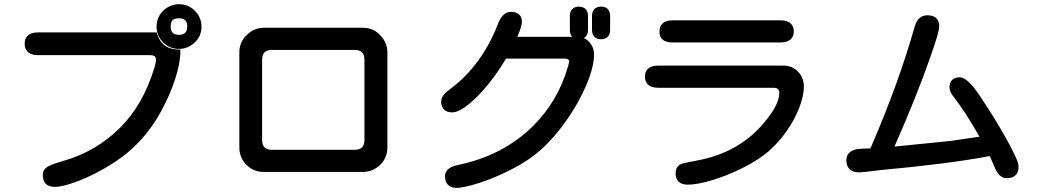

<svg xmlns="http://www.w3.org/2000/svg" viewBox="-20 -827 5040 931"><path d="M739.3 -698.2Q739.3 -744.1 772 -775.4Q804.7 -806.6 848.6 -806.6Q893.6 -806.6 925.3 -774.4Q957 -742.2 957 -697.3Q957 -652.3 924.3 -621.1Q891.6 -589.8 847.2 -589.8Q802.7 -589.8 771 -621.6Q739.3 -653.3 739.3 -698.2ZM877.9 -668Q887.7 -677.7 887.7 -699.2Q887.7 -710 886.7 -711.9Q884.8 -722.7 877.9 -728.5Q869.1 -738.3 847.7 -738.3Q826.2 -738.3 816.9 -729Q807.6 -719.7 807.6 -698.7Q807.6 -677.7 817.4 -668Q827.1 -658.2 847.7 -658.2Q868.2 -658.2 877.9 -668ZM246.1 79.1Q216.8 79.1 202.1 64.5Q187.5 49.8 187.5 22.5Q187.5 -2 204.1 -13.7Q216.8 -26.4 284.2 -45.9Q445.3 -90.8 563.5 -209Q673.8 -319.3 727.5 -495.1Q736.3 -523.4 736.3 -535.6Q736.3 -547.9 731.4 -552.7Q724.6 -559.6 707 -559.6H164.1Q129.9 -559.6 114.3 -576.2Q99.6 -589.8 99.6 -614.7Q99.6 -639.6 113.3 -653.3Q129.9 -669.9 164.1 -669.9H739.3Q745.1 -652.3 749 -643.6Q776.4 -587.9 843.8 -586.9H854.5V-576.2Q854.5 -521.5 829.1 -442.9Q803.7 -364.3 758.8 -283.2Q694.3 -168 606.4 -93.8Q538.1 -35.2 440.4 14.6Q401.4 34.2 364.3 48.8Q287.1 79.1 246.1 79.1Z M1140.6 -112.3V-573.2Q1140.6 -626 1180.7 -661.1Q1214.8 -692.4 1259.8 -692.4H1738.3Q1793.9 -692.4 1827.1 -652.3Q1858.4 -618.2 1858.4 -573.2V-112.3Q1858.4 -61.5 1823.2 -27.3Q1787.1 6.8 1738.3 6.8H1259.8Q1209 6.8 1174.8 -27.8Q1140.6 -62.5 1140.6 -112.3ZM1699.2 -585H1298.8Q1274.4 -585 1262.7 -573.2Q1251 -561.5 1251 -537.1V-148.4Q1251 -124 1262.7 -112.3Q1274.4 -100.6 1298.8 -100.6H1699.2Q1723.6 -100.6 1735.4 -112.3Q1747.1 -124 1747.1 -148.4V-537.1Q1747.1 -561.5 1735.4 -573.2Q1723.6 -585 1699.2 -585Z M2819.3 -783.2Q2831.1 -771.5 2831.1 -749V-682.6Q2831.1 -660.2 2819.3 -648.4Q2807.6 -636.7 2787.1 -636.7Q2766.6 -636.7 2754.9 -648.4Q2743.2 -660.2 2743.2 -682.6V-749Q2743.2 -771.5 2754.9 -783.2Q2766.6 -794.9 2787.1 -794.9Q2807.6 -794.9 2819.3 -783.2ZM2894.5 -794.9Q2926.8 -794.9 2935.5 -768.6Q2938.5 -759.8 2938.5 -749V-682.6Q2938.5 -660.2 2926.8 -648.4Q2915 -636.7 2894.5 -636.7Q2874 -636.7 2862.3 -648.4Q2850.6 -660.2 2850.6 -682.6V-749Q2850.6 -771.5 2862.3 -783.2Q2874 -794.9 2894.5 -794.9ZM2860.4 -562.5Q2860.4 -502.9 2824.2 -417Q2788.1 -331.1 2728.5 -245.6Q2668.9 -160.2 2603.5 -101.6Q2542 -46.9 2459 -4.9Q2376 37.1 2302.2 60.5Q2228.5 84 2193.4 84Q2167 84 2152.3 69.3Q2137.7 54.7 2137.7 27.3Q2137.7 8.8 2151.9 -5.4Q2166 -19.5 2198.2 -26.4Q2420.9 -72.3 2566.4 -217.8Q2687.5 -338.9 2735.4 -508.8L2740.2 -529.3Q2740.2 -535.2 2737.3 -537.1Q2731.4 -543 2715.8 -543H2433.6Q2384.8 -459 2321.3 -387.7Q2286.1 -348.6 2252.9 -321.3Q2205.1 -282.2 2172.9 -282.2Q2137.7 -282.2 2125 -307.6Q2119.1 -319.3 2119.1 -332.5Q2119.1 -345.7 2124 -355.5Q2132.8 -372.1 2153.3 -387.7Q2195.3 -418.9 2230.5 -453.1Q2335.9 -558.6 2395.5 -712.9Q2417 -769.5 2458 -769.5Q2484.4 -769.5 2498 -755.9Q2510.7 -743.2 2510.7 -721.2Q2510.7 -699.2 2488.3 -648.4H2780.3Q2814.5 -648.4 2837.4 -623Q2860.4 -597.7 2860.4 -562.5Z M3815.4 -711.9Q3829.1 -698.2 3829.1 -674.8Q3829.1 -651.4 3815.4 -637.7Q3798.8 -621.1 3764.6 -621.1H3241.2Q3192.4 -621.1 3180.7 -653.3Q3177.7 -663.1 3177.7 -673.8Q3177.7 -698.2 3191.4 -711.9Q3208 -728.5 3241.2 -728.5H3764.6Q3798.8 -728.5 3815.4 -711.9ZM3170.9 -508.8H3778.3Q3821.3 -508.8 3849.6 -479.5Q3877.9 -450.2 3877.9 -406.7Q3877.9 -363.3 3856 -305.7Q3834 -248 3794.4 -191.4Q3754.9 -134.8 3705.1 -91.8Q3655.3 -49.8 3581.1 -12.7Q3506.8 24.4 3434.1 46.4Q3361.3 68.4 3314.5 68.4Q3285.2 68.4 3270.5 53.7Q3255.9 39.1 3255.9 14.6Q3255.9 -13.7 3274.4 -27.3Q3279.3 -31.2 3293.9 -35.2Q3318.4 -41 3360.4 -48.8Q3551.8 -84 3670.9 -215.8Q3758.8 -314.5 3758.8 -376Q3758.8 -388.7 3752.4 -395Q3746.1 -401.4 3727.5 -401.4H3170.9Q3137.7 -401.4 3121.1 -418Q3107.4 -431.6 3107.4 -455.1Q3107.4 -489.3 3134.8 -502Q3149.4 -508.8 3170.9 -508.8Z M4084 -49.8Q4084 -72.3 4097.7 -85.9Q4118.2 -106.4 4168.9 -106.4L4200.2 -107.4L4204.1 -115.2Q4337.9 -424.8 4416 -700.2Q4422.9 -723.6 4436.5 -737.3Q4452.1 -752.9 4476.6 -752.9Q4505.9 -752.9 4520 -738.8Q4534.2 -724.6 4534.2 -700.2Q4534.2 -684.6 4523.4 -647.9Q4512.7 -611.3 4490.2 -547.9Q4426.8 -365.2 4319.3 -121.1L4317.4 -116.2L4588.9 -143.6L4729.5 -164.1Q4659.2 -287.1 4608.4 -351.6Q4589.8 -375 4585.9 -390.6Q4584 -396.5 4584 -402.3Q4584 -426.8 4596.7 -439.5Q4609.4 -452.1 4633.8 -452.1Q4662.1 -452.1 4703.1 -401.4Q4729.5 -367.2 4782.7 -283.2Q4835.9 -199.2 4877 -122.1Q4899.4 -79.1 4907.2 -60.5Q4915 -42 4917 -33.7Q4918.9 -25.4 4918.9 -17.6Q4918.9 -9.8 4918 -2.9Q4914.1 12.7 4904.3 22.5Q4889.6 37.1 4861.3 37.1Q4822.3 37.1 4800.8 -21.5L4779.3 -70.3Q4585.9 -33.2 4247.1 -2L4173.8 6.8L4145.5 8.8Q4115.2 8.8 4099.6 -6.8Q4084 -22.5 4084 -49.8Z"/></svg>

Font: FakePearl
Style: SemiBold
Weight: 400
Version: Version 1.2